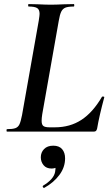

<svg xmlns="http://www.w3.org/2000/svg" viewBox="-20 -645 545 941"><path d="M14 -12Q42 -12 55.5 -17Q69 -22 75.5 -36Q82 -50 88 -81L170 -544Q174 -570 174 -577Q174 -598 162 -605.5Q150 -613 120 -613Q118 -613 118 -619Q118 -625 120 -625L165 -624Q205 -622 229 -622Q253 -622 295 -624L342 -625Q344 -625 344 -619Q344 -613 342 -613Q314 -613 300.5 -607.5Q287 -602 280 -587.5Q273 -573 268 -543L187 -85Q184 -66 184 -53Q184 -34 192.5 -27.5Q201 -21 223 -21H249Q323 -21 379 -57.5Q435 -94 480 -171Q481 -172 484 -172Q492 -172 491 -168Q466 -75 456 -15Q454 -7 450.5 -3.5Q447 0 440 0H14Q12 0 12 -6Q12 -12 14 -12ZM196 276Q192 276 190 271.5Q188 267 191 265Q243 234 250 198L252 182Q252 160 236 156L269 137Q270 159 261.5 170Q253 181 233 181Q207 181 193.5 164.5Q180 148 180 126Q180 102 196 85.5Q212 69 241 69Q270 69 284.5 86Q299 103 299 131Q299 175 271 212.5Q243 250 198 275Z"/></svg>

Font: Cormorant Garamond
Style: Bold Italic
Weight: 700
Italic angle: -10°
Designer: Christian Thalmann (Catharsis Fonts)
Foundry: Catharsis Fonts
Version: Version 4.000